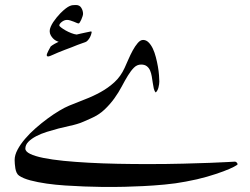

<svg xmlns="http://www.w3.org/2000/svg" viewBox="-20 -577 994 762"><path d="M922.9 75.2Q922.9 77.1 908.2 85Q893.6 92.8 866.5 103Q839.4 113.3 801.5 124.3Q763.7 135.3 717.8 143.6Q677.7 151.4 633.1 155.5Q588.4 159.7 547.9 161.6Q507.3 163.6 475.6 164.3Q443.8 165 430.7 165Q412.1 165 381.6 164.8Q351.1 164.6 314.7 163.1Q278.3 161.6 239.5 159.2Q200.7 156.7 165 151.6Q129.4 146.5 100.6 138.9Q71.8 131.3 55.7 120.1Q49.8 116.2 46.1 108.4Q42.5 100.6 41 91.6Q39.6 82.5 38.8 73.5Q38.1 64.5 38.1 58.1Q38.1 38.6 49.6 17.1Q61 -4.4 79.6 -26.1Q98.1 -47.9 121.6 -68.4Q145 -88.9 169.2 -106.7Q193.4 -124.5 215.6 -137.7Q237.8 -150.9 254.4 -157.7Q285.2 -170.4 317.6 -182.9Q350.1 -195.3 379.6 -211.7Q409.2 -228 434.1 -250.7Q459 -273.4 474.6 -307.6Q481 -321.3 489 -340.1Q497.1 -358.9 506.6 -376.5Q516.1 -394 526.6 -406.2Q537.1 -418.5 547.9 -418.5Q560.1 -418.5 569.8 -408.7Q579.6 -398.9 586.7 -383.8Q593.8 -368.7 598.6 -349.9Q603.5 -331.1 606.7 -312.7Q609.9 -294.4 611.1 -278.3Q612.3 -262.2 612.3 -253.4Q612.3 -243.7 609.1 -230.5Q606 -217.3 598.1 -210Q592.8 -215.3 590.3 -225.8Q587.9 -236.3 586.2 -248.8Q584.5 -261.2 582.3 -273.9Q580.1 -286.6 575.7 -297.1Q571.3 -307.6 562.7 -314.2Q554.2 -320.8 540 -320.8Q523.9 -320.8 511.7 -308.6Q499.5 -296.4 487.8 -277.3Q476.1 -258.3 463.4 -234.1Q450.7 -210 433.8 -186.5Q417 -163.1 394.5 -141.8Q372.1 -120.6 340.3 -106.9Q326.7 -101.1 312.7 -94.7Q298.8 -88.4 284.7 -84.5Q273.9 -81.1 254.2 -76.9Q234.4 -72.8 211.9 -66.9Q189.5 -61 166 -53.7Q142.6 -46.4 123.5 -36.4Q104.5 -26.4 92.5 -14.2Q80.6 -2 80.6 12.7Q80.6 24.4 99.6 33.7Q118.7 43 152.3 49.8Q186 56.6 232.2 61.3Q278.3 65.9 332.5 68.8Q386.7 71.8 446.8 73Q506.8 74.2 567.9 74.2Q645 74.2 707 72.5Q769 70.8 812.7 69.3Q856.4 67.9 881.6 66.2Q906.7 64.5 912.1 64.5Q916 64.5 919.4 67.9Q922.9 71.3 922.9 75.2ZM343.8 -449.2Q343.8 -447.3 342 -441.4Q340.3 -435.5 337.2 -429.4Q334 -423.3 329.1 -417.5Q324.2 -411.6 318.4 -409.7Q314.5 -408.2 306.4 -405.5Q298.3 -402.8 287.6 -398.7Q276.9 -394.5 263.9 -389.2Q251 -383.8 237.8 -379.4Q206.1 -367.2 191.2 -360.1Q176.3 -353 170.9 -353Q165.5 -353 165.5 -358.4Q165.5 -360.8 167.5 -365.7Q169.4 -370.6 172.1 -375.7Q174.8 -380.9 177.5 -385.7Q180.2 -390.6 181.2 -392.6Q183.1 -394.5 187.3 -397.2Q191.4 -399.9 196.3 -402.8Q201.2 -405.8 205.8 -407.7Q210.4 -409.7 212.9 -411.1Q207.5 -412.6 201.4 -416Q195.3 -419.4 190.2 -424.8Q185.1 -430.2 181.2 -437.3Q177.2 -444.3 177.2 -453.6Q177.2 -461.4 181.2 -470.7Q185.1 -480 191.2 -489.3Q197.3 -498.5 204.8 -507.6Q212.4 -516.6 219.7 -524.4Q231.9 -536.6 241 -543.5Q250 -550.3 256.8 -553.2Q263.7 -556.2 269.5 -556.6Q275.4 -557.1 281.7 -557.1Q295.9 -557.1 302.7 -545.9Q309.6 -534.7 309.6 -522Q309.6 -518.6 307.6 -512.2Q305.7 -505.9 302.7 -499.3Q299.8 -492.7 296.9 -488.3Q293.9 -483.9 292 -483.9Q289.6 -483.9 284.4 -486.1Q279.3 -488.3 272.7 -491Q266.1 -493.7 259 -495.8Q252 -498 246.1 -498Q235.4 -498 225.3 -490.2Q215.3 -482.4 215.3 -475.6Q215.3 -473.6 222.4 -468Q229.5 -462.4 240.2 -456.3Q251 -450.2 262.9 -445.6Q274.9 -440.9 284.2 -439.9Q292 -441.9 301 -443.8Q310.1 -445.8 318.1 -447.5Q326.2 -449.2 332 -450.4Q337.9 -451.7 339.8 -452.1Q341.3 -452.1 342.5 -451.9Q343.8 -451.7 343.8 -449.2Z"/></svg>

Font: Accordance
Style: Italic
Weight: 400
Italic angle: -11°
Version: Version 1.2 (build January 31, 2020) Miklal Software Solutio